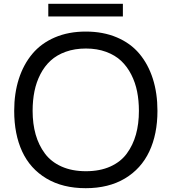

<svg xmlns="http://www.w3.org/2000/svg" viewBox="-20 -987 909 1017"><path d="M715.8 -399.9Q715.8 -454.1 706.3 -502Q696.8 -549.8 675.3 -592Q653.8 -634.3 621.8 -664.6Q589.8 -694.8 542 -712.4Q494.1 -730 435.1 -730Q376 -730 328.4 -712.9Q280.8 -695.8 248.3 -666Q215.8 -636.2 194.1 -594.2Q172.4 -552.2 162.6 -503.9Q152.8 -455.6 152.8 -399.9Q152.8 -331.1 168.9 -274.4Q185.1 -217.8 218 -173.6Q251 -129.4 306.4 -104.7Q361.8 -80.1 435.1 -80.1Q508.8 -80.1 564 -104.7Q619.1 -129.4 651.6 -173.6Q684.1 -217.8 700 -274.4Q715.8 -331.1 715.8 -399.9ZM814 -399.9Q814 -276.4 770.8 -184.6Q727.5 -92.8 641.4 -41.5Q555.2 9.8 434.1 9.8Q312 9.8 225.8 -41.7Q139.6 -93.3 97.4 -184.6Q55.2 -275.9 55.2 -399.9Q55.2 -492.7 79.8 -569.3Q104.5 -646 151.4 -701.9Q198.2 -757.8 270.5 -788.8Q342.8 -819.8 434.1 -819.8Q525.9 -819.8 598.6 -789.1Q671.4 -758.3 718.3 -702.4Q765.1 -646.5 789.6 -569.8Q814 -493.2 814 -399.9ZM630.9 -966.8V-899.9H235.8V-966.8Z"/></svg>

Font: Sinkin Sans 400 Regular
Style: Regular
Weight: 400
Designer: Keith Bates
Foundry: K-Type
Version: Sinkin Sans (version 1.0)  by Keith Bates   •   © 2014   www